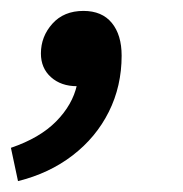

<svg xmlns="http://www.w3.org/2000/svg" viewBox="-49 -156 336 352"><path d="M-16 176 -29 115Q24 97 54 66.5Q84 36 92 0L103 -87L131 -14Q123 -7 112.5 -2.5Q102 2 92 2Q63 2 44.5 -14.5Q26 -31 26 -58Q26 -89 47 -112.5Q68 -136 104 -136Q138 -136 156 -114Q174 -92 174 -54Q174 2 150.5 49Q127 96 84 129Q41 162 -16 176Z"/></svg>

Font: Source Sans 3 ExtraLight SemiBold
Style: Italic
Weight: 600
Italic angle: -11°
Version: Version 3.052;hotconv 1.1.0;makeotfexe 2.6.0